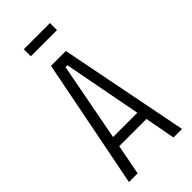

<svg xmlns="http://www.w3.org/2000/svg" viewBox="-253 -866 923 923"><g transform="rotate(-45 208.5 -404.5)"><path d="M28 0 158 -660H259L389 0H331L302 -155H117L87 0ZM203 -606 127 -207H292L216 -606ZM122 -761V-809H300V-761Z"/></g></svg>

Font: Bricolage Grotesque 12pt Condensed ExtraLight
Style: Regular
Weight: 200
Width: 3
Designer: Mathieu Triay
Foundry: Atelier Triay
Version: Version 1.001; ttfautohint (v1.8.4.7-5d5b);gftools[0.9.33.de